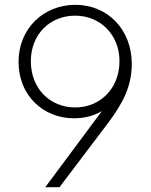

<svg xmlns="http://www.w3.org/2000/svg" viewBox="-20 -777 627 797"><path d="M168 0H227L423 -259C489 -346 527 -417 527 -512C527 -654 427 -757 293 -757C161 -757 57 -659 57 -520C57 -380 160 -286 287 -286C323 -286 365 -293 403 -316ZM108 -523C108 -633 186 -712 292 -712C395 -712 476 -634 476 -523C476 -411 397 -331 292 -331C186 -331 108 -411 108 -523Z"/></svg>

Font: Mluvka ExtraLight
Style: Regular
Weight: 200
Designer: Modified by Jiří Krblich, Original typeface by Gumpita Rahayu
Foundry: Gumpita Rahayu & Jiří Krblich
Version: Version 2.000;Glyphs 3.1.1 (3134)